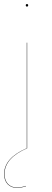

<svg xmlns="http://www.w3.org/2000/svg" viewBox="-29 -726 254 940"><path d="M108.9 -700.2Q108.9 -693.8 103 -693.8Q97.2 -693.8 97.2 -700.2Q97.2 -706.1 103 -706.1Q108.9 -706.1 108.9 -700.2ZM102.1 -0.5V-517.1H104V0Q-6.8 47.4 -6.8 126Q-6.8 156.7 9.8 174.3Q26.4 191.9 54.2 191.9Q74.2 191.9 98.1 184.1V186Q74.2 193.8 54.2 193.8Q25.9 193.8 8.5 175.8Q-8.8 157.7 -8.8 126Q-8.8 47.4 102.1 -0.5Z"/></svg>

Font: Fira Sans Compressed Two
Style: Regular
Weight: 100
Width: 1
Designer: Carrois Corporate & Edenspiekermann AG
Foundry: Carrois Corporate GbR & Edenspiekermann AG
Version: Version 4.203;PS 004.203;hotconv 1.0.88;makeotf.lib2.5.64775